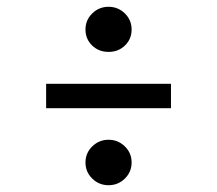

<svg xmlns="http://www.w3.org/2000/svg" viewBox="-20 -595 640 566"><path d="M252 -555.5Q272 -575 300 -575Q328 -575 348 -555.5Q368 -536 368 -508Q368 -480 348.5 -461Q329 -442 300 -442Q271 -442 251.5 -461Q232 -480 232 -508Q232 -536 252 -555.5ZM484 -348V-276H116V-348ZM252 -163.5Q272 -183 300 -183Q328 -183 348 -163.5Q368 -144 368 -116Q368 -88 348 -68.5Q328 -49 300 -49Q272 -49 252 -68.5Q232 -88 232 -116Q232 -144 252 -163.5Z"/></svg>

Font: Fira Mono
Style: Regular
Weight: 400
Designer: Carrois Corporate & Edenspiekermann AG
Foundry: Carrois Corporate GbR & Edenspiekermann AG
Version: Version 3.206;PS 003.206;hotconv 1.0.70;makeotf.lib2.5.58329